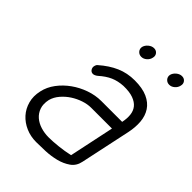

<svg xmlns="http://www.w3.org/2000/svg" viewBox="-211 -831 933 933"><g transform="rotate(45 256.0 -364.0)"><path d="M434 -365Q440 -393 437.5 -417Q435 -441 421.5 -458Q408 -475 382 -484.5Q356 -494 315 -493Q279 -491 250.5 -478.5Q222 -466 193 -440Q187 -435 180.5 -432Q174 -429 169 -429Q157 -429 150.5 -438.5Q144 -448 146 -459Q149 -472 155 -476Q197 -513 240.5 -532Q284 -551 335 -551Q388 -551 422.5 -535.5Q457 -520 475 -492.5Q493 -465 496 -428.5Q499 -392 490 -350L435 -92Q428 -57 401.5 -38.5Q375 -20 341 -11.5Q307 -3 271 -1.5Q235 0 208 0Q169 0 136 -14.5Q103 -29 80.5 -54Q58 -79 48.5 -113.5Q39 -148 48 -188Q56 -225 80 -257Q104 -289 137.5 -313Q171 -337 211 -351Q251 -365 291 -365ZM422 -307H279Q254 -307 227 -298Q200 -289 176 -273.5Q152 -258 133 -236Q114 -214 107 -188Q100 -155 108.5 -131Q117 -107 135.5 -91Q154 -75 180 -67Q206 -59 234 -59Q262 -59 299.5 -63Q337 -67 373 -75ZM245 -691Q249 -706 262.5 -717Q276 -728 291 -728Q306 -728 314.5 -717Q323 -706 319 -691Q316 -676 303.5 -665Q291 -654 276 -654Q261 -654 251.5 -665Q242 -676 245 -691ZM437 -691Q441 -706 454.5 -717Q468 -728 483 -728Q498 -728 506.5 -717Q515 -706 511 -691Q508 -676 495.5 -665Q483 -654 468 -654Q453 -654 443.5 -665Q434 -676 437 -691Z"/></g></svg>

Font: VDS
Style: Thin Italic
Weight: 100
Width: 0
Designer: artmaker
Foundry: artmaker
Version: Version 1.000 2012 initial release